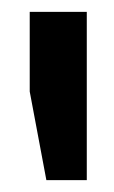

<svg xmlns="http://www.w3.org/2000/svg" viewBox="-20 -701 192 323"><path d="M58 -398 30 -547V-681H126V-398Z"/></svg>

Font: Gabarito
Style: Regular
Weight: 400
Designer: Leandro Assis / Alvaro Franca / Felipe Casaprima
Foundry: Naipe Foundry
Version: Version 1.000